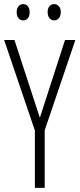

<svg xmlns="http://www.w3.org/2000/svg" viewBox="-20 -907 384 927"><path d="M172.4 -338.4 293.9 -713.9H343.8L195.8 -277.8V0H148.4V-276.9L0 -713.9H49.8ZM60.5 -848.1Q60.5 -865.7 69.3 -876.5Q78.1 -887.2 92.3 -887.2Q106 -887.2 114.5 -876.7Q123 -866.2 123 -848.1Q123 -829.1 114.5 -818.8Q106 -808.6 92.3 -808.6Q78.1 -808.6 69.3 -819.3Q60.5 -830.1 60.5 -848.1ZM210 -848.6Q210 -866.2 218.8 -876.7Q227.5 -887.2 241.7 -887.2Q254.9 -887.2 264.2 -877Q273.4 -866.7 273.4 -848.6Q273.4 -830.1 264.4 -819.3Q255.4 -808.6 241.7 -808.6Q227.5 -808.6 218.8 -819.3Q210 -830.1 210 -848.6Z"/></svg>

Font: Open Sans Condensed Light
Style: Regular
Weight: 300
Width: 3
Designer: Monotype Design Team
Foundry: Monotype Imaging Inc.
Version: Version 3.003; ttfautohint (v1.8.4)